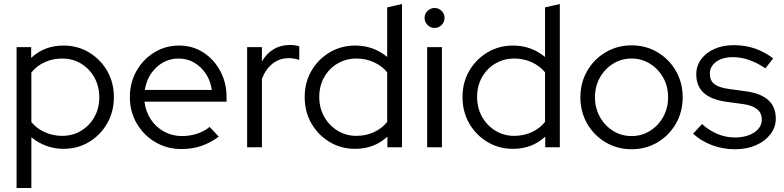

<svg xmlns="http://www.w3.org/2000/svg" viewBox="-20 -737 3923 961"><path d="M63 204V-501H136V-447Q201 -509 298 -509Q369 -509 426 -474.5Q483 -440 516.5 -382Q550 -324 550 -251Q550 -178 516.5 -119.5Q483 -61 426 -26.5Q369 8 297 8Q253 8 212 -7Q171 -22 137 -50V204ZM291 -57Q344 -57 386 -82.5Q428 -108 452.5 -151.5Q477 -195 477 -250Q477 -305 452.5 -349Q428 -393 386 -418.5Q344 -444 291 -444Q244 -444 203.5 -425.5Q163 -407 137 -374V-126Q163 -94 204 -75.5Q245 -57 291 -57Z M888 9Q816 9 757.5 -25.5Q699 -60 664.5 -119Q630 -178 630 -251Q630 -323 663 -381.5Q696 -440 752 -474.5Q808 -509 877 -509Q944 -509 997.5 -474.5Q1051 -440 1082.5 -381.5Q1114 -323 1114 -251V-228H703Q709 -179 734.5 -140Q760 -101 801 -78.5Q842 -56 891 -56Q930 -56 967 -68Q1004 -80 1029 -102L1075 -53Q1033 -22 987.5 -6.5Q942 9 888 9ZM705 -287H1040Q1034 -332 1010.5 -367.5Q987 -403 952 -423.5Q917 -444 875 -444Q810 -444 763 -400Q716 -356 705 -287Z M1217 0V-501H1291V-430Q1314 -469 1349.5 -490.5Q1385 -512 1431 -512Q1457 -512 1478 -505V-437Q1451 -446 1426 -446Q1380 -446 1345.5 -419.5Q1311 -393 1291 -343V0Z M1757 8Q1687 8 1629.5 -26.5Q1572 -61 1538.5 -119.5Q1505 -178 1505 -251Q1505 -324 1538.5 -382Q1572 -440 1629.5 -474.5Q1687 -509 1758 -509Q1849 -509 1918 -452V-700L1992 -717V0H1919V-53Q1853 8 1757 8ZM1764 -57Q1811 -57 1851.5 -75.5Q1892 -94 1918 -127V-375Q1892 -407 1851.5 -425.5Q1811 -444 1764 -444Q1712 -444 1669.5 -419Q1627 -394 1602.5 -350.5Q1578 -307 1578 -252Q1578 -197 1602.5 -153Q1627 -109 1669.5 -83Q1712 -57 1764 -57Z M2118 0V-501H2192V0ZM2155 -597Q2135 -597 2120 -612Q2105 -627 2105 -647Q2105 -668 2120 -682.5Q2135 -697 2155 -697Q2176 -697 2190.5 -682.5Q2205 -668 2205 -647Q2205 -627 2190.5 -612Q2176 -597 2155 -597Z M2547 8Q2477 8 2419.5 -26.5Q2362 -61 2328.5 -119.5Q2295 -178 2295 -251Q2295 -324 2328.5 -382Q2362 -440 2419.5 -474.5Q2477 -509 2548 -509Q2639 -509 2708 -452V-700L2782 -717V0H2709V-53Q2643 8 2547 8ZM2554 -57Q2601 -57 2641.5 -75.5Q2682 -94 2708 -127V-375Q2682 -407 2641.5 -425.5Q2601 -444 2554 -444Q2502 -444 2459.5 -419Q2417 -394 2392.5 -350.5Q2368 -307 2368 -252Q2368 -197 2392.5 -153Q2417 -109 2459.5 -83Q2502 -57 2554 -57Z M3141 10Q3070 10 3011.5 -24.5Q2953 -59 2919 -118Q2885 -177 2885 -250Q2885 -323 2919 -382Q2953 -441 3011.5 -475.5Q3070 -510 3141 -510Q3213 -510 3271 -475.5Q3329 -441 3363 -382Q3397 -323 3397 -250Q3397 -177 3363 -118Q3329 -59 3271 -24.5Q3213 10 3141 10ZM3141 -56Q3192 -56 3233.5 -82Q3275 -108 3299.5 -152Q3324 -196 3324 -250Q3324 -305 3299.5 -348.5Q3275 -392 3233.5 -418Q3192 -444 3141 -444Q3090 -444 3048.5 -418Q3007 -392 2982.5 -348.5Q2958 -305 2958 -250Q2958 -196 2982.5 -152Q3007 -108 3048.5 -82Q3090 -56 3141 -56Z M3660 10Q3598 10 3543.5 -10.5Q3489 -31 3449 -68L3494 -116Q3529 -84 3571 -66.5Q3613 -49 3657 -49Q3717 -49 3755 -74Q3793 -99 3793 -139Q3793 -203 3700 -216L3613 -228Q3538 -239 3501.5 -273Q3465 -307 3465 -365Q3465 -407 3489 -440Q3513 -473 3555.5 -492Q3598 -511 3653 -511Q3708 -511 3756 -495Q3804 -479 3850 -445L3811 -395Q3728 -451 3649 -451Q3597 -451 3565 -428Q3533 -405 3533 -368Q3533 -334 3555 -316.5Q3577 -299 3626 -292L3713 -280Q3788 -270 3825.5 -236Q3863 -202 3863 -143Q3863 -100 3836 -65Q3809 -30 3763.5 -10Q3718 10 3660 10Z"/></svg>

Font: Red Hat Display VF
Style: Regular
Weight: 300
Designer: Pentagram, MCKL
Foundry: Pentagram, MCKL
Version: Version 1.023